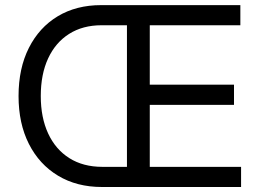

<svg xmlns="http://www.w3.org/2000/svg" viewBox="-20 -748 1039 768"><path d="M387.7 0Q287.1 0 212.2 -45.2Q137.2 -90.3 95.7 -172.1Q54.2 -253.9 54.2 -363.8Q54.2 -474.6 95.5 -556.4Q136.7 -638.2 210.9 -682.9Q285.2 -727.5 384.3 -727.5H525.4V-647H386.2Q311 -647 256.3 -612.3Q201.7 -577.6 172.4 -514.2Q143.1 -450.7 143.1 -363.8Q143.1 -277.8 172.6 -214.1Q202.1 -150.4 257.3 -115.5Q312.5 -80.6 389.6 -80.6H523.9V0ZM487.8 0V-727.5H941.4V-647H579.1V-409.2H916V-328.6H579.1V-80.6H944.3V0Z"/></svg>

Font: Inter 20pt
Style: Regular
Weight: 400
Version: Version 4.001;git-66647c0bb